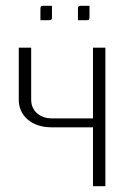

<svg xmlns="http://www.w3.org/2000/svg" viewBox="-20 -645 440 665"><path d="M250 -575V-614Q250 -621 252 -623Q254 -625 261 -625H290V-586Q290 -579 288 -577Q286 -575 279 -575ZM120 -575V-614Q120 -621 122 -623Q124 -625 131 -625H160V-586Q160 -579 158 -577Q156 -575 149 -575ZM345 0H302V-204H160Q108 -204 76.5 -230.5Q45 -257 45 -300V-480H88V-300Q88 -271 108 -253Q128 -235 160 -235H302V-480H345Z"/></svg>

Font: Glametrix
Style: Light
Weight: 300
Designer: gluk
Foundry: gluk
Version: Version 0.40